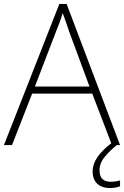

<svg xmlns="http://www.w3.org/2000/svg" viewBox="-20 -736 630 974"><path d="M548 0 448 -261H143L41 0H0L281 -716H318L589 0ZM330 -578Q325 -595 316 -619.5Q307 -644 298 -670Q291 -646 282 -621.5Q273 -597 265 -578L157 -297H434ZM485 128Q485 186 541 186Q555 186 567.5 184Q580 182 589 179V209Q579 213 566 215.5Q553 218 536 218Q498 218 474 196.5Q450 175 450 133Q450 96 475 60Q500 24 548 -12L572 0Q538 28 511.5 59.5Q485 91 485 128Z"/></svg>

Font: Noto Sans Lao Looped ExtraLight
Style: Regular
Weight: 200
Designer: Mark Frömberg, Ben Mitchell
Foundry: The Fontpad Ltd
Version: Version 1.002; ttfautohint (v1.8.4.7-5d5b)